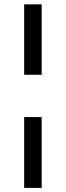

<svg xmlns="http://www.w3.org/2000/svg" viewBox="-20 -748 310 904"><path d="M93.8 -196.8H176.3V136.7H93.8ZM176.3 -727.5V-396H93.8V-727.5Z"/></svg>

Font: Inter
Style: Regular
Weight: 400
Designer: Rasmus Andersson
Foundry: rsms
Version: Version 4.001;git-9221beed3